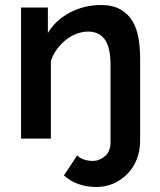

<svg xmlns="http://www.w3.org/2000/svg" viewBox="-20 -553 639 766"><path d="M364 193Q328 193 295 182Q262 171 235 147L288 67Q300 79 316.5 84Q333 89 350 89Q364 89 377 83.5Q390 78 400 69Q410 60 415.5 46Q421 32 421 17V-293Q421 -364 398 -395.5Q375 -427 332 -427Q309 -427 286 -418.5Q263 -410 243 -394Q223 -378 207 -356.5Q191 -335 183 -309V0H64V-523H171V-421Q186 -447 208.5 -467.5Q231 -488 258 -502.5Q285 -517 317 -525Q349 -533 383 -533Q430 -533 461 -515Q492 -497 509 -468Q526 -439 532.5 -401Q539 -363 539 -323V8Q539 49 525.5 83Q512 117 487.5 141.5Q463 166 432 179.5Q401 193 364 193Z"/></svg>

Font: Rising Sun SemiBold
Style: Regular
Weight: 600
Designer: Matt McInerney, Pablo Impallari, Rodrigo Fuenzalida (Raleway font), Stephen Hutchings (Greek), Cristiano Sobral (main ch
Foundry: The Rising Sun Project Authors
Version: Version 4.327; ttfautohint (v1.8.4.7-5d5b-dirty)